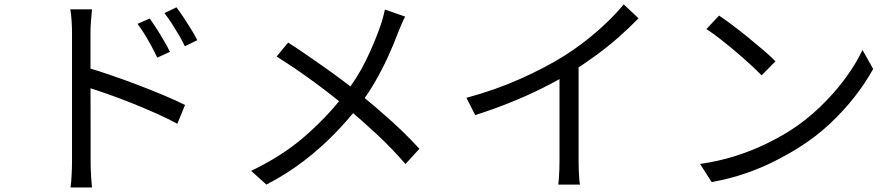

<svg xmlns="http://www.w3.org/2000/svg" viewBox="-20 -803 4040 867"><path d="M656.4 -719.6Q668.9 -701.8 685.9 -675.5Q702.9 -649.1 719.3 -621Q735.7 -593 747.4 -568.8L690.1 -542.7Q677.8 -569.2 663.4 -595.6Q649.1 -622 633.5 -647.6Q617.8 -673.1 600.9 -695.3ZM776.9 -769.9Q790.4 -752.5 807.6 -726.5Q824.8 -700.5 842.1 -672.7Q859.3 -644.9 870.9 -621.6L814.8 -594Q802.1 -620.5 786.9 -646.4Q771.6 -672.3 755.5 -697.3Q739.4 -722.3 722.4 -744ZM305.2 -75.2Q305.2 -89.3 305.2 -131.4Q305.2 -173.4 305.2 -232Q305.2 -290.5 305.2 -355.3Q305.2 -420.2 305.2 -481.2Q305.2 -542.1 305.2 -588.9Q305.2 -635.6 305.2 -656.6Q305.2 -678.1 303.4 -708Q301.6 -737.9 297.4 -761H395.5Q393.2 -738.5 390.9 -708.8Q388.6 -679.2 388.6 -656.6Q388.6 -617.9 388.6 -563.2Q388.6 -508.6 388.6 -447.3Q388.6 -386 388.9 -325.3Q389.2 -264.6 389.2 -212.3Q389.2 -160 389.2 -123.4Q389.2 -86.9 389.2 -75.2Q389.2 -59.8 389.8 -38.1Q390.4 -16.4 392.2 5.1Q393.9 26.5 395.3 43.4H298.6Q301.8 19.4 303.5 -14Q305.2 -47.3 305.2 -75.2ZM370.9 -498.5Q420.3 -484.3 479.9 -463.8Q539.6 -443.3 601.1 -420Q662.7 -396.7 718.5 -373.1Q774.3 -349.6 815.6 -329L780.8 -244.1Q738.2 -267.4 684.4 -291.3Q630.6 -315.2 574 -337.9Q517.4 -360.5 464.7 -378.9Q411.9 -397.3 370.9 -410.1Z M1809.5 -728Q1802.2 -714.5 1792.8 -692.7Q1783.4 -670.8 1777.2 -654.9Q1758.8 -605.2 1732.4 -547.5Q1706 -489.7 1672.6 -431.8Q1639.2 -374 1597.8 -321.4Q1550.4 -260.2 1489.7 -198Q1429.1 -135.7 1353.4 -77.3Q1277.6 -18.8 1182.9 30.5L1114 -31.5Q1253.9 -98.3 1354.3 -185.5Q1454.8 -272.7 1531.1 -370.8Q1593.8 -450.2 1633 -531.3Q1672.3 -612.4 1697.7 -686Q1703.3 -701.3 1709 -722.5Q1714.8 -743.8 1718.2 -759.9ZM1281.1 -610.7Q1318.5 -587.1 1361.3 -557.6Q1404.1 -528 1447.3 -497.6Q1490.5 -467.2 1528.8 -438.2Q1567.2 -409.2 1595.3 -386.3Q1671 -325.1 1742.8 -260.6Q1814.6 -196.1 1873.8 -131.1L1811 -62.4Q1748.2 -134.7 1681.8 -196.4Q1615.3 -258.2 1540.4 -321.5Q1513.4 -344.5 1477.3 -372.8Q1441.2 -401.2 1399.3 -431.9Q1357.5 -462.6 1313.8 -492.4Q1270.2 -522.2 1228.9 -547.7Z M2086.2 -361.3Q2215.9 -396.3 2327.9 -446.2Q2439.8 -496.1 2522.6 -547.7Q2575.4 -580.5 2624.9 -619.2Q2674.3 -658 2718.3 -699.8Q2762.3 -741.6 2796.4 -783.3L2863.4 -720.5Q2820.6 -676.3 2771.7 -633.4Q2722.7 -590.5 2668.2 -550.9Q2613.7 -511.2 2555.3 -474.4Q2500.4 -440.8 2431.2 -406.1Q2362 -371.4 2284.2 -340.1Q2206.3 -308.8 2125.8 -283.3ZM2506.5 -506.3 2592.7 -532.1V-75.9Q2592.7 -57.4 2593.4 -36.2Q2594.1 -15 2595.5 2.9Q2596.9 20.9 2599 30.7H2501Q2502.4 20.9 2503.7 2.9Q2505.1 -15 2505.8 -36.2Q2506.5 -57.4 2506.5 -75.9Z M3227 -732.7Q3253.7 -714.7 3288.7 -688.5Q3323.7 -662.3 3360.2 -632.4Q3396.8 -602.5 3429.1 -574.9Q3461.4 -547.2 3481.6 -526.2L3419.2 -462.7Q3400.4 -482.2 3370 -510.2Q3339.6 -538.2 3303.9 -568.5Q3268.2 -598.7 3233.2 -626.1Q3198.2 -653.5 3170 -671.9ZM3141.3 -62.6Q3228.7 -75.6 3301.3 -98.8Q3373.9 -122 3433.8 -150.9Q3493.7 -179.8 3540.9 -209Q3618.1 -257.3 3682.9 -319.9Q3747.8 -382.4 3796.9 -449.1Q3846 -515.8 3874.7 -577.3L3922.9 -491.7Q3889 -429.8 3839.2 -365.9Q3789.3 -302 3726.2 -243.1Q3663.1 -184.2 3587 -136.5Q3537.2 -105.2 3477.6 -75.1Q3418 -44.9 3347.7 -20.5Q3277.4 3.8 3193.6 19.3Z"/></svg>

Font: Noto Sans KR Thin
Style: Regular
Weight: 100
Designer: Ryoko NISHIZUKA 西塚涼子 (kana, bopomofo & ideographs); Paul D. Hunt (Latin, Greek & Cyrillic); Sandoll Communications 산돌커뮤니
Foundry: Adobe
Version: Version 2.004-H2;hotconv 1.0.118;makeotfexe 2.5.65603